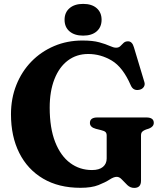

<svg xmlns="http://www.w3.org/2000/svg" viewBox="-20 -922 816 962"><path d="M686.5 -16.5Q686.5 19.5 652.5 19.5Q633 19.5 618.2 5.5Q603.5 -8.5 591 -22.2Q578.5 -36 565 -36Q550 -36 529 -22.2Q508 -8.5 473.5 5.2Q439 19 383 19Q274 19 196 -27Q118 -73 76.5 -155.8Q35 -238.5 35 -349.5Q35 -429 62 -496.5Q89 -564 137.5 -613.8Q186 -663.5 251.2 -691.2Q316.5 -719 393 -719Q445 -719 477.5 -710Q510 -701 529.5 -692Q549 -683 561.5 -683Q575 -683 583 -691Q591 -699 599.2 -707Q607.5 -715 621.5 -715Q642.5 -715 651 -685L703.5 -510.5Q707.5 -497 700.2 -486.2Q693 -475.5 679.5 -472.5Q647.5 -465 635 -495Q595.5 -585.5 540 -618.5Q484.5 -651.5 422 -651.5Q363.5 -651.5 320 -618.8Q276.5 -586 252.8 -525.5Q229 -465 229 -383Q229 -280 256.5 -210.2Q284 -140.5 331.8 -105.2Q379.5 -70 441 -70Q477 -70 495.8 -85.8Q514.5 -101.5 514.5 -128V-243Q514.5 -254.5 508.8 -260.2Q503 -266 486.5 -270L460.5 -276.5Q430.5 -284.5 430.5 -306Q430.5 -333.5 468 -333.5H713Q750.5 -333.5 750.5 -306.5Q750.5 -287.5 727 -278L711.5 -273Q699 -268.5 692.8 -262.2Q686.5 -256 686.5 -243ZM396.5 -743.5Q353.5 -743.5 328.5 -764.8Q303.5 -786 303.5 -823Q303.5 -859.5 328.5 -881Q353.5 -902.5 396.5 -902.5Q440 -902.5 464.5 -881Q489 -859.5 489 -823Q489 -786.5 464.5 -765Q440 -743.5 396.5 -743.5Z"/></svg>

Font: Fraunces 9pt S000
Style: Bold
Weight: 700
Version: Version 1.000; ttfautohint (v1.8.3)